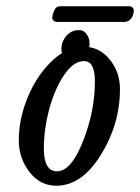

<svg xmlns="http://www.w3.org/2000/svg" viewBox="-20 -579 447 613"><path d="M171 -559H394Q399 -559 403 -555Q407 -551 407 -547Q407 -530 398.5 -519.5Q390 -509 376 -509H161Q156 -509 151.5 -512.5Q147 -516 147 -521Q147 -532 153 -545.5Q159 -559 171 -559ZM232 -483Q247 -483 256.5 -470Q266 -457 266 -440Q266 -417 249.5 -400Q233 -383 211 -383Q196 -383 186 -395Q176 -407 176 -422Q176 -446 192 -464.5Q208 -483 232 -483ZM120 -105Q120 -32 162 -32Q207 -32 245 -128Q283 -224 283 -320Q283 -384 248 -384Q215 -384 185 -340Q155 -296 137.5 -231.5Q120 -167 120 -105ZM246 -430Q297 -430 330 -389.5Q363 -349 363 -295Q363 -183 302 -84.5Q241 14 160 14Q108 14 74 -30Q40 -74 40 -131Q40 -200 69 -269.5Q98 -339 146 -384.5Q194 -430 246 -430Z"/></svg>

Font: EB Garamond 08
Style: Italic
Weight: 400
Italic angle: -14°
Version: Version 0.016